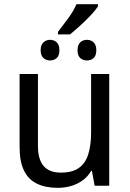

<svg xmlns="http://www.w3.org/2000/svg" viewBox="-20 -891 623 921"><path d="M258 -738Q280 -766 306 -801.5Q332 -837 347 -871H450V-861Q439 -843 415.5 -818Q392 -793 365 -768.5Q338 -744 316 -726H258ZM220 -601Q202 -601 188.5 -612.5Q175 -624 175 -650Q175 -676 188.5 -688Q202 -700 220 -700Q239 -700 252 -688Q265 -676 265 -650Q265 -624 252 -612.5Q239 -601 220 -601ZM397 -601Q378 -601 365 -612.5Q352 -624 352 -650Q352 -676 365 -688Q378 -700 397 -700Q416 -700 429 -688Q442 -676 442 -650Q442 -624 429 -612.5Q416 -601 397 -601ZM504 -536V0H434L421 -71H417Q401 -43 375.5 -25Q350 -7 320 1.5Q290 10 257 10Q197 10 156 -10.5Q115 -31 94.5 -74Q74 -117 74 -185V-536H162V-191Q162 -127 189 -95Q216 -63 272 -63Q327 -63 358.5 -85.5Q390 -108 403.5 -151.5Q417 -195 417 -257V-536Z"/></svg>

Font: Noto Sans Display
Style: Regular
Weight: 400
Designer: Monotype Design Team
Foundry: Monotype Imaging Inc.
Version: Version 2.003